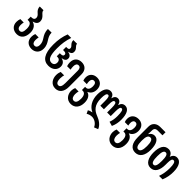

<svg xmlns="http://www.w3.org/2000/svg" viewBox="308 -2314 4117 4117"><g transform="rotate(45 2366.5 -255.0)"><path d="M223 10C342 10 412 -76 412 -222C412 -341 352 -404 280 -421V-425C352 -442 391 -480 391 -543C391 -603 359 -640 326 -671C293 -700 269 -724 269 -760H157C157 -691 191 -657 226 -626C255 -601 278 -575 278 -535C278 -497 256 -469 201 -469H174V-373H205C262 -373 298 -325 298 -227C298 -127 274 -85 222 -85C173 -85 146 -124 146 -185C146 -219 149 -244 156 -274H53C41 -238 35 -213 35 -172C35 -58 115 10 223 10Z M673 10C775 10 857 -58 857 -179C857 -270 822 -325 787 -379C758 -426 732 -473 732 -543H621C621 -443 656 -387 689 -336C717 -292 743 -250 743 -181C743 -119 717 -85 671 -85C623 -85 599 -124 599 -185C599 -219 602 -244 609 -274H506C494 -238 488 -213 488 -172C488 -58 564 10 673 10Z M1183 10C1310 10 1388 -66 1388 -167C1388 -245 1340 -291 1275 -305V-309C1340 -320 1379 -342 1379 -404C1379 -457 1340 -493 1275 -502V-505C1335 -516 1367 -544 1367 -595C1367 -641 1346 -668 1324 -690C1304 -711 1287 -731 1287 -760H1175C1175 -702 1199 -676 1222 -653C1240 -636 1255 -619 1255 -591C1255 -560 1238 -547 1197 -547H1169V-453H1199C1249 -453 1267 -432 1267 -404C1267 -374 1249 -356 1197 -356H1169V-263H1191C1242 -263 1274 -231 1274 -175C1274 -119 1241 -83 1185 -83C1092 -83 1052 -177 1052 -388C1052 -526 1068 -636 1110 -760H1003C960 -648 938 -532 938 -388C938 -106 1030 10 1183 10Z M1632 250C1751 250 1818 162 1818 16V-362C1818 -488 1745 -553 1639 -553C1535 -553 1459 -491 1459 -371C1459 -331 1465 -305 1476 -269H1581C1574 -301 1571 -329 1571 -362C1571 -420 1593 -458 1639 -458C1683 -458 1706 -424 1706 -362V14C1706 107 1683 155 1631 155C1573 155 1555 90 1555 25C1555 -29 1564 -65 1570 -85H1466C1454 -57 1443 -17 1443 33C1443 139 1503 250 1632 250Z M2101 250C2222 250 2296 160 2296 18C2296 -101 2246 -165 2174 -185V-188C2246 -217 2285 -282 2285 -369C2285 -488 2209 -553 2106 -553C2002 -553 1926 -490 1926 -381C1926 -344 1931 -327 1942 -296H2047C2041 -324 2038 -342 2038 -372C2038 -420 2060 -458 2105 -458C2150 -458 2174 -424 2174 -353C2174 -280 2144 -229 2089 -229H2062V-133H2089C2145 -133 2182 -85 2182 13C2182 109 2154 155 2100 155C2041 155 2021 91 2021 35C2021 -4 2027 -37 2034 -60H1930C1918 -32 1909 5 1909 43C1909 145 1973 250 2101 250Z M2812 250 2902 215C2870 128 2779 64 2686 30C2571 -14 2476 -92 2476 -296C2476 -402 2491 -458 2531 -458C2566 -458 2579 -417 2579 -317V-174H2687V-317C2687 -417 2701 -458 2736 -458C2772 -458 2785 -417 2785 -317V-174H2894V-317C2894 -417 2907 -458 2942 -458C2982 -458 2997 -402 2997 -277C2997 -204 2989 -139 2962 -70L3061 -42C3097 -124 3110 -195 3110 -280C3110 -452 3056 -553 2959 -553C2898 -553 2858 -519 2841 -455H2838C2824 -519 2788 -553 2736 -553C2685 -553 2649 -519 2635 -455H2632C2615 -519 2575 -553 2514 -553C2417 -553 2362 -452 2362 -300C2362 -126 2442 -5 2558 46V49C2526 53 2483 68 2459 85L2494 157C2525 136 2573 119 2622 119C2696 119 2778 168 2812 250Z M3358 250C3479 250 3553 160 3553 18C3553 -101 3503 -165 3431 -185V-188C3503 -217 3542 -282 3542 -369C3542 -488 3466 -553 3363 -553C3259 -553 3183 -490 3183 -381C3183 -344 3188 -327 3199 -296H3304C3298 -324 3295 -342 3295 -372C3295 -420 3317 -458 3362 -458C3407 -458 3431 -424 3431 -353C3431 -280 3401 -229 3346 -229H3319V-133H3346C3402 -133 3439 -85 3439 13C3439 109 3411 155 3357 155C3298 155 3278 91 3278 35C3278 -4 3284 -37 3291 -60H3187C3175 -32 3166 5 3166 43C3166 145 3230 250 3358 250Z M3816 10C3946 10 4014 -99 4014 -270C4014 -445 3957 -545 3858 -545C3808 -545 3766 -519 3738 -470H3733C3736 -505 3737 -527 3737 -548V-584C3737 -640 3771 -667 3823 -667H3970V-760H3809C3709 -760 3625 -703 3625 -586V-269C3625 -82 3694 10 3816 10ZM3817 -85C3762 -85 3737 -146 3737 -262V-283C3737 -398 3763 -452 3823 -452C3877 -452 3900 -386 3900 -270C3900 -150 3876 -85 3817 -85Z M4278 10C4414 10 4463 -115 4463 -269V-323C4463 -421 4479 -458 4518 -458C4562 -458 4580 -401 4580 -278C4580 -183 4565 -86 4533 0H4639C4678 -97 4693 -181 4693 -280C4693 -453 4632 -553 4530 -553C4473 -553 4426 -520 4408 -452H4405C4386 -520 4332 -553 4276 -553C4148 -553 4094 -443 4094 -272C4094 -113 4151 10 4278 10ZM4279 -85C4227 -85 4208 -149 4208 -272C4208 -397 4227 -458 4279 -458C4332 -458 4350 -396 4350 -272C4350 -147 4332 -85 4279 -85Z"/></g></svg>

Font: Noto Sans Georgian ExtraCondensed SemiBold
Style: Regular
Weight: 600
Width: 2
Designer: Monotype Design Team, Akaki Razmadze
Foundry: Google LLC
Version: Version 2.005